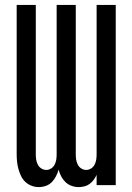

<svg xmlns="http://www.w3.org/2000/svg" viewBox="-20 -755 540 783"><path d="M138 8Q123 8 108.5 2.5Q94 -3 83 -13.5Q72 -24 65.5 -38Q59 -52 55 -66.5Q51 -81 49.5 -96Q48 -111 48 -126V-735H126V-126Q126 -115 127.5 -104.5Q129 -94 134 -84Q139 -74 148.5 -68Q158 -62 169 -62Q179 -62 188.5 -68Q198 -74 203 -84Q208 -94 209.5 -104.5Q211 -115 211 -126V-735H289V-126Q289 -115 290.5 -104.5Q292 -94 297 -84Q302 -74 311.5 -68Q321 -62 331 -62Q342 -62 351.5 -68Q361 -74 366 -84Q371 -94 372.5 -104.5Q374 -115 374 -126V-735H452V0H374V-42Q369 -31 362 -21.5Q355 -12 345.5 -5Q336 2 324.5 5Q313 8 301 8Q286 8 272 3Q258 -2 247.5 -12Q237 -22 230 -35Q223 -48 219 -63Q215 -49 208 -35.5Q201 -22 191 -12Q181 -2 167 3Q153 8 138 8Z"/></svg>

Font: Iosevka www.saffi
Style: Regular
Weight: 400
Monospace: yes
Designer: Belleve Invis
Foundry: Belleve Invis
Version: Version 22.0.2; ttfautohint (v1.8.3)